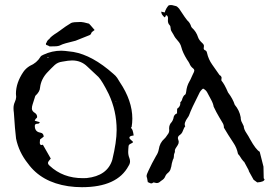

<svg xmlns="http://www.w3.org/2000/svg" viewBox="-20 -737 1096 770"><path d="M308.6 13.7Q281.2 13.7 253.9 9.8Q146 -6.3 91.8 -81.5Q55.7 -126.5 44.4 -181.2Q40 -215.8 35.6 -285.2Q34.2 -293.9 34.2 -303.2Q34.2 -316.4 39.3 -327.4Q44.4 -338.4 44.9 -348.1Q43.9 -354.5 43.9 -360.8Q43.9 -404.8 73.7 -448.7Q83.5 -462.9 99.6 -472.7Q127.9 -484.9 142.1 -508.8Q144.5 -513.7 154.3 -517.6Q188.5 -533.7 226.1 -533.7Q237.3 -533.7 265.6 -529.8L273.9 -528.8Q350.6 -515.6 434.6 -440.9Q444.3 -433.1 450 -424.6Q455.6 -416 460.4 -407.7Q510.7 -333 510.7 -261.2Q510.7 -244.1 507.8 -227.1Q505.4 -227.1 505.4 -224.1V-223.1Q512.2 -221.2 516.1 -193.8Q505.4 -192.4 502.2 -190.2Q499 -188 499 -185.1Q499 -180.2 506.1 -175Q513.2 -169.9 513.2 -167Q513.2 -164.6 504.6 -160.9Q496.1 -157.2 495.6 -151.1Q495.1 -145 494.6 -139.2Q494.1 -133.3 494.1 -127.4Q494.1 -114.7 499 -103Q501.5 -96.2 501.5 -89.8Q501.5 -80.6 495.6 -71.8Q450.2 13.7 308.6 13.7ZM312 -22.5 327.6 -22.9Q410.2 -31.7 430.2 -95.7Q447.8 -168 447.8 -215.8Q447.8 -292 416 -359.9Q390.6 -411.1 375 -428.2Q366.7 -436.5 330.1 -470.2Q305.2 -494.6 269 -494.6Q255.4 -494.6 229.5 -489.7Q211.4 -487.3 199.2 -476.1Q184.6 -462.4 171.4 -448.2Q171.4 -447.3 170.4 -447.3Q144.5 -419.9 140.6 -385.7Q140.1 -369.6 121.6 -352.5Q113.3 -324.7 110.8 -318.4Q107.9 -310.1 107.9 -301.8Q107.9 -291 120.6 -283.7Q128.9 -277.8 128.9 -268.1Q128.9 -264.2 123 -260.3Q122.1 -259.3 119.1 -252.9L139.2 -247.1Q138.7 -240.7 129.2 -240.7Q119.6 -240.7 119.6 -231.9Q119.6 -208.5 141.6 -205.1Q154.8 -203.1 155.3 -189L140.6 -177.7L139.6 -165Q139.6 -155.3 146.5 -155.3Q148.9 -155.3 151.9 -156.7L183.6 -101.1Q172.4 -88.9 172.4 -83.5Q172.4 -78.1 179.2 -72.3Q232.4 -22.5 312 -22.5ZM170.4 -505.4 175.8 -505.9 174.3 -507.3 168.9 -506.8Q169.4 -506.3 169.7 -505.9Q169.9 -505.4 170.4 -505.4ZM443.8 -329.6 446.8 -331.1 444.3 -331.5ZM168.5 -555.7Q165 -556.2 164.1 -559.6Q164.1 -562.5 164.6 -564L166 -564.9Q169.9 -576.2 177.2 -580.1Q183.1 -590.3 210 -606.9Q249.5 -636.2 265.6 -645Q273.9 -648.9 304.7 -648.9Q312.5 -648.9 336.9 -642.1Q340.3 -639.2 354 -623L359.4 -616.7Q354.5 -613.3 349.9 -609.4Q345.2 -605.5 345.2 -601.6Q345.2 -599.6 339.4 -596.2Q328.6 -591.8 283.2 -573.7Q233.9 -562 224.4 -556.6Q214.8 -551.3 200.7 -551.3L179.2 -550.8Q170.9 -555.7 168.5 -555.7Z M587.4 -1.5Q583 -1.5 579.3 -3.7Q575.7 -5.9 572.8 -6.3Q570.8 -20.5 569.8 -22.9Q567.9 -27.3 567.9 -31.2Q567.9 -37.1 575.2 -52.2Q588.9 -82 606 -111.8Q614.3 -124 616.7 -137.7Q620.6 -164.6 639.2 -180.7Q643.6 -184.6 646.5 -189.2Q649.4 -193.8 651.4 -196.3Q658.7 -204.6 658.7 -214.8L658.2 -222.2Q658.2 -237.3 668.9 -248Q672.4 -252.4 675.3 -261.7Q676.8 -277.8 690.4 -282.7L689.9 -285.2L690.4 -300.8Q702.1 -309.1 703.1 -320.3V-327.1Q709 -331.1 711.4 -341.8Q716.8 -355.5 722.7 -357.4Q725.6 -360.4 726.6 -368.7Q729 -392.1 739.3 -409.7Q743.7 -417 746.8 -424.6Q750 -432.1 752.9 -438Q759.3 -450.2 759.3 -453.6Q759.3 -459 754.9 -462.4Q744.6 -469.7 739.7 -482.4Q739.3 -482.4 739.3 -483.4Q735.4 -490.7 730 -498Q712.4 -526.9 707.5 -546.9Q703.6 -562.5 692.9 -573.7Q682.1 -585 675.8 -598.1Q671.4 -606.4 667 -612.8Q665 -615.2 664.1 -625Q664.1 -632.3 660.2 -636.2Q653.3 -643.1 653.3 -654.3L653.8 -664.6Q653.8 -668.9 651.6 -672.4Q649.4 -675.8 647.5 -675.8Q644 -675.8 643.6 -670.9Q643.1 -669.4 641.8 -668.9Q640.6 -668.5 640.1 -667Q632.3 -674.8 629.6 -679.2Q627 -683.6 626.5 -690.4L640.6 -687Q645 -703.1 656.2 -715.3Q661.1 -716.8 665.5 -716.8Q668 -716.8 670.9 -716.3Q673.8 -715.8 677.5 -714.6Q681.2 -713.4 685.5 -712.6Q689.9 -711.9 698.2 -702.6Q727.1 -658.7 731 -655.3Q741.2 -646.5 745.6 -633.8Q746.6 -628.9 750 -625.5Q767.1 -610.4 774.4 -587.4Q777.8 -576.7 791 -564.5Q797.9 -558.6 797.9 -552.7L796.9 -543Q796.9 -537.6 802.7 -535.4Q808.6 -533.2 810.1 -525.4Q815.9 -499 831.1 -477.8Q846.2 -456.5 860.4 -436Q867.2 -432.6 868.7 -425.8L867.7 -416.5Q867.7 -414.6 868.2 -413.6Q880.4 -399.4 894.5 -366.2Q914.1 -340.3 921.4 -316.9Q940.4 -294.4 945.3 -266.6Q945.3 -253.9 950.7 -245.1Q954.6 -238.3 957.5 -231Q957.5 -219.2 968.8 -202.6Q976.6 -190.9 982.9 -178.7Q1006.3 -136.7 1021.5 -128.4Q1036.1 -69.3 1036.6 -68.8L1037.6 -22L1041 -17.6Q1039.1 -7.3 1011.7 -5.4L997.1 -16.1Q981.9 -43.9 979.7 -47.4Q977.5 -50.8 977.1 -54.7L959 -88.4L957 -89.4Q949.7 -97.2 940.4 -112.8Q934.6 -118.7 934.1 -121.1Q929.7 -144 916.5 -163.6Q893.1 -198.7 877.9 -225.1V-226.6Q877.9 -236.8 871.6 -246.1Q868.7 -250.5 866 -255.6Q863.3 -260.7 859.4 -266.6Q847.2 -287.1 836.9 -309.1Q835 -321.8 826.7 -336.9Q818.4 -352.1 810.5 -367.2Q805.2 -376.5 794.4 -381.8Q783.7 -374 778.3 -361.3Q747.6 -301.3 738.3 -274.9Q736.3 -270 733.6 -266.6Q731 -263.2 729.5 -260.3Q728 -257.3 726.1 -254.9Q720.7 -244.1 720.7 -239.7Q720.7 -235.4 722.7 -230L723.1 -230.5Q723.1 -229.5 722.2 -229.5Q719.2 -227.5 710.9 -206.5Q707 -199.2 700.7 -195.3Q694.3 -191.4 693.4 -184.1Q693.4 -180.2 695.1 -175.8Q696.8 -171.4 696.8 -168Q696.8 -161.1 692.6 -154.8Q688.5 -148.4 684.1 -141.6Q681.6 -137.2 681.2 -132.8L681.6 -130.9Q681.6 -126 679.4 -122.1Q677.2 -118.2 677.2 -107.9Q676.8 -101.1 673.3 -96.2Q668.5 -82 666.5 -66.9L665.5 -64.9Q663.6 -51.8 653.8 -43.9Q646 -38.1 642.3 -28.8Q638.7 -19.5 628.9 -13.7Q625.5 -11.7 623 -9.3Q616.7 -2.9 608.4 -2.9Q606.9 -2.9 600.1 -4.4Q599.1 -5.4 597.7 -5.4Q595.7 -5.4 594.2 -4.9Q590.8 -1.5 587.4 -1.5Z"/></svg>

Font: Kurland
Style: Regular
Weight: 400
Designer: GGBot
Version: 0.22